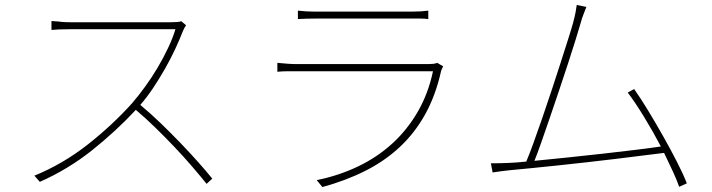

<svg xmlns="http://www.w3.org/2000/svg" viewBox="-20 -733 2878 776"><path d="M732 -631Q729 -627 725 -619.5Q721 -612 719 -607Q706 -573 687.5 -533.5Q669 -494 646.5 -454.5Q624 -415 599 -377.5Q574 -340 547 -309Q588 -275 629 -235.5Q670 -196 708 -156.5Q746 -117 779.5 -79.5Q813 -42 838 -11L815 10Q790 -21 757 -59.5Q724 -98 686 -138Q648 -178 608 -217Q568 -256 529 -289Q449 -203 352.5 -126Q256 -49 141 2L119 -23Q234 -70 333.5 -148Q433 -226 514 -316Q539 -345 566 -382Q593 -419 617 -459.5Q641 -500 660 -540.5Q679 -581 689 -615H269Q258 -615 244 -614.5Q230 -614 218 -614Q203 -613 188 -612V-648Q202 -647 217 -646Q230 -644 243.5 -643.5Q257 -643 269 -643H669Q700 -643 713 -647Z M1771 -465Q1769 -460 1766.5 -455.5Q1764 -451 1763 -447Q1741 -348 1699 -272Q1657 -196 1596 -139Q1535 -82 1456.5 -42.5Q1378 -3 1283 23L1260 -5Q1349 -23 1426.5 -60Q1504 -97 1565 -152.5Q1626 -208 1668.5 -281.5Q1711 -355 1730 -445H1177Q1160 -445 1141.5 -445Q1123 -445 1101 -443V-479Q1123 -477 1141.5 -475.5Q1160 -474 1177 -474H1711Q1721 -474 1731 -475Q1741 -476 1747 -479ZM1184 -690Q1202 -688 1218.5 -687Q1235 -686 1256 -686H1641Q1664 -686 1680 -687Q1696 -688 1711 -690V-656Q1696 -658 1679.5 -658Q1663 -658 1640 -658H1256Q1236 -658 1219 -657.5Q1202 -657 1184 -656Z M2725 22Q2716 -4 2700 -39Q2684 -74 2664 -115Q2629 -111 2579 -104.5Q2529 -98 2470.5 -91Q2412 -84 2350.5 -77Q2289 -70 2231 -64Q2173 -58 2123.5 -53Q2074 -48 2040 -45Q2022 -43 2006 -41Q1990 -39 1971 -36L1964 -73Q2000 -73 2035.5 -74.5Q2071 -76 2107 -80Q2119 -108 2135.5 -153.5Q2152 -199 2171 -254Q2190 -309 2209.5 -368Q2229 -427 2246 -480Q2263 -533 2276.5 -575.5Q2290 -618 2296 -640Q2304 -670 2306.5 -684.5Q2309 -699 2311 -713L2350 -705Q2345 -691 2339 -677Q2333 -663 2325 -634Q2319 -613 2306 -571Q2293 -529 2276 -477Q2259 -425 2239.5 -367Q2220 -309 2201.5 -255Q2183 -201 2167 -155.5Q2151 -110 2140 -83Q2201 -89 2274 -96.5Q2347 -104 2417.5 -112Q2488 -120 2550 -127.5Q2612 -135 2651 -141Q2619 -202 2582.5 -261.5Q2546 -321 2517 -359L2543 -373Q2568 -338 2599 -287Q2630 -236 2660.5 -182Q2691 -128 2717 -77Q2743 -26 2756 8Z"/></svg>

Font: Kinto Sans Thin
Style: Regular
Weight: 100
Designer: Authors: Ryoko NISHIZUKA  (kana & ideographs); Paul D. Hunt (Latin, Greek & Cyrillic); Wenlong ZHANG  (bopomofo); Sandol
Foundry: Adobe Systems Incorporated, ookami Inc.
Version: Version 0.001